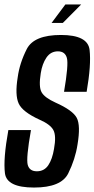

<svg xmlns="http://www.w3.org/2000/svg" viewBox="-27 -837 424 862"><path d="M204.5 -734 266.5 -817H337.5L255 -734ZM125.5 5Q3.5 5 -4.8 -59Q-13 -123 10.5 -253H112Q89.5 -125.5 97.5 -96.8Q105.5 -68 138.5 -68Q171.5 -68 189.8 -95.2Q208 -122.5 215.5 -168.5Q226.5 -228.5 212.2 -253.8Q198 -279 151 -299.5Q74 -334.5 56.8 -372.5Q39.5 -410.5 52.5 -490Q61 -553.5 93.2 -616.8Q125.5 -680 246.5 -680Q367.5 -680 375.2 -613Q383 -546 362 -425H260.5Q281.5 -547.5 273.2 -577Q265 -606.5 233 -606.5Q200.5 -606.5 181.5 -578.5Q162.5 -550.5 156 -508.5Q146 -447 159.8 -422.8Q173.5 -398.5 222 -376.5Q299.5 -342 317.5 -308Q335.5 -274 321 -188Q311 -122.5 279.5 -58.8Q248 5 125.5 5Z"/></svg>

Font: Anybody Condensed Medium
Style: Italic
Weight: 500
Width: 3
Italic angle: -10°
Designer: Tyler Finck
Foundry: Etcetera Type Company
Version: Version 1.010; ttfautohint (v1.8.3) -l 8 -r 50 -G 200 -x 14 